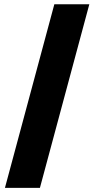

<svg xmlns="http://www.w3.org/2000/svg" viewBox="-20 -782 447 911"><path d="M403.8 -761.7 169.4 109.4H3.4L237.8 -761.7Z"/></svg>

Font: Inter 20pt Black
Style: Regular
Weight: 900
Version: Version 4.001;git-66647c0bb